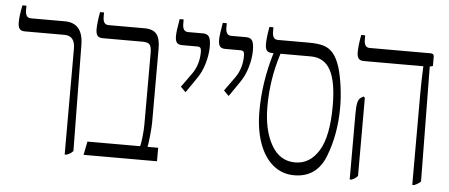

<svg xmlns="http://www.w3.org/2000/svg" viewBox="-47 -752 2024 865"><g transform="rotate(5 965.5 -319.0)"><path d="M270 -473Q270 -531 222 -531H43Q26 -531 19 -540Q12 -549 12 -569Q12 -600 22 -647H40V-627Q40 -592 65 -592H218Q300 -592 302 -495L308 -13Q296 0 278 6H270Z M367 -61H605Q609 -71 612.5 -103Q616 -135 616 -160V-483Q616 -512 607.5 -521.5Q599 -531 576 -531H395Q378 -531 371 -540Q364 -549 364 -569Q364 -598 373 -647H391V-627Q391 -592 416 -592H579Q617 -592 633.5 -572Q650 -552 650 -507V-173Q650 -151 646 -112.5Q642 -74 639 -61H687V0H355Z M765 -344 811 -408Q841 -451 841 -508Q841 -521 837 -526Q833 -531 822 -531H755Q737 -531 730 -540Q723 -549 723 -569Q723 -592 733 -647H751V-627Q751 -592 776 -592H844Q863 -592 871 -579.5Q879 -567 879 -534Q879 -500 867.5 -459.5Q856 -419 834 -388L788 -321Z M960 -344 1006 -408Q1036 -451 1036 -508Q1036 -521 1032 -526Q1028 -531 1017 -531H950Q932 -531 925 -540Q918 -549 918 -569Q918 -592 928 -647H946V-627Q946 -592 971 -592H1039Q1058 -592 1066 -579.5Q1074 -567 1074 -534Q1074 -500 1062.5 -459.5Q1051 -419 1029 -388L983 -321Z M1488 -313Q1488 -193 1449 -92Q1410 9 1308 9Q1253 9 1212 -25Q1171 -59 1149 -121Q1127 -183 1127 -265Q1127 -396 1167 -529V-531H1161Q1144 -531 1137 -540Q1130 -549 1130 -569Q1130 -598 1139 -647H1157V-627Q1157 -592 1182 -592H1322Q1363 -592 1388.5 -584.5Q1414 -577 1432.5 -555.5Q1451 -534 1464 -493Q1475 -456 1481.5 -407.5Q1488 -359 1488 -313ZM1454 -317Q1454 -427 1425.5 -479Q1397 -531 1336 -531H1199Q1161 -413 1161 -290Q1161 -184 1199 -116.5Q1237 -49 1307 -49Q1374 -49 1414 -114.5Q1454 -180 1454 -317Z M1842 -402Q1842 -461 1845 -530V-531H1576Q1559 -531 1552 -540Q1545 -549 1545 -569Q1545 -598 1554 -647H1572V-627Q1572 -592 1597 -592H1873Q1888 -592 1888 -578V-536L1874 -532L1880 -13Q1870 -2 1850 6H1842ZM1559 -294Q1559 -325 1563 -341.5Q1567 -358 1576 -364L1589 -372L1595 -366V-13Q1584 0 1567 6H1559Z"/></g></svg>

Font: Noto Serif Hebrew CondLight
Style: Regular
Weight: 300
Width: 3
Designer: Monotype Design Team
Foundry: Monotype Imaging Inc.
Version: Version 1.000